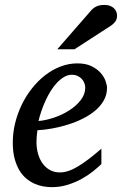

<svg xmlns="http://www.w3.org/2000/svg" viewBox="-20 -752 498 784"><path d="M328.1 -394Q328.1 -403.8 324.2 -413.3Q320.3 -422.9 313.5 -430.2Q306.6 -437.5 296.4 -442.1Q286.1 -446.8 273.9 -446.8Q257.3 -446.8 242.2 -438Q227.1 -429.2 213.1 -414.6Q199.2 -399.9 187.3 -380.9Q175.3 -361.8 165.8 -340.8Q156.2 -319.8 148.9 -298.3Q141.6 -276.9 137.2 -257.8Q168.9 -260.7 202.9 -272.5Q236.8 -284.2 264.6 -302.5Q292.5 -320.8 310.3 -344.2Q328.1 -367.7 328.1 -394ZM417 -393.1Q417 -365.7 404.3 -342.8Q391.6 -319.8 369.9 -301.3Q348.1 -282.7 319.6 -268.3Q291 -253.9 259.5 -243.9Q228 -233.9 195.3 -227.8Q162.6 -221.7 132.8 -220.2Q131.3 -210.4 130.1 -196.8Q128.9 -183.1 128.9 -173.8Q128.9 -146.5 135.5 -123.5Q142.1 -100.6 154.5 -83.7Q167 -66.9 184.6 -57.4Q202.1 -47.9 224.1 -47.9Q257.8 -47.9 298.3 -72.3Q338.9 -96.7 394 -145V-82Q379.9 -68.4 359.4 -52Q338.9 -35.6 312.7 -21.2Q286.6 -6.8 255.9 2.7Q225.1 12.2 190.9 12.2Q175.8 12.2 158 9.3Q140.1 6.3 122.6 -1.2Q105 -8.8 88.6 -22Q72.3 -35.2 59.8 -55.4Q47.4 -75.7 39.8 -103.8Q32.2 -131.8 32.2 -169.9Q32.2 -209.5 41.7 -248.8Q51.3 -288.1 68.6 -324Q85.9 -359.9 110.4 -390.9Q134.8 -421.9 164.1 -444.6Q193.4 -467.3 226.8 -480.2Q260.3 -493.2 295.9 -493.2Q330.6 -493.2 353.8 -481.7Q377 -470.2 391.1 -454.1Q405.3 -438 411.1 -420.9Q417 -403.8 417 -393.1ZM458 -689Q458 -674.8 451.7 -665.3Q445.3 -655.8 434.1 -647.9L284.2 -550.8H213.9L350.1 -707Q355 -712.9 360.4 -717.3Q365.7 -721.7 372.3 -725.1Q378.9 -728.5 387.5 -730.2Q396 -731.9 407.2 -731.9Q420.4 -731.9 429.9 -728Q439.5 -724.1 445.6 -718Q451.7 -711.9 454.8 -704.1Q458 -696.3 458 -689Z"/></svg>

Font: Charis SIL APac
Style: Italic
Weight: 400
Italic angle: -11°
Foundry: SIL International
Version: Version 5.000